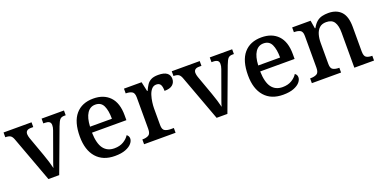

<svg xmlns="http://www.w3.org/2000/svg" viewBox="-18 -1139 3446 1741"><g transform="rotate(-20 1705.0 -268.5)"><path d="M79 -439Q68 -470 51.5 -480Q35 -490 3 -490V-536H273V-490H250Q199 -490 199 -448Q199 -438 201.5 -428Q204 -418 207 -408L275 -219Q288 -184 300 -144Q312 -104 318 -78Q323 -100 336.5 -136.5Q350 -173 361 -204L432 -401Q437 -414 439 -426Q441 -438 441 -448Q441 -471 426.5 -480.5Q412 -490 384 -490H370V-536H586V-490H571Q545 -490 531 -476Q517 -462 499 -414L345 0H241Z M881 10Q766 10 703 -62Q640 -134 640 -264Q640 -405 700.5 -476Q761 -547 871 -547Q972 -547 1030 -486.5Q1088 -426 1088 -307V-260H756Q759 -154 795.5 -105.5Q832 -57 900 -57Q952 -57 988.5 -79Q1025 -101 1043 -131Q1052 -126 1058 -116Q1064 -106 1064 -92Q1064 -69 1044.5 -45.5Q1025 -22 984.5 -6Q944 10 881 10ZM969 -317Q969 -396 947 -442.5Q925 -489 870 -489Q820 -489 791 -445Q762 -401 758 -317Z M1164 0V-46H1167Q1201 -46 1224 -58.5Q1247 -71 1247 -118V-422Q1247 -466 1224 -478Q1201 -490 1168 -490H1165V-536H1335L1355 -444H1360Q1373 -474 1388.5 -497.5Q1404 -521 1429.5 -534Q1455 -547 1498 -547Q1554 -547 1581 -527Q1608 -507 1608 -471Q1608 -435 1582.5 -413Q1557 -391 1504 -391Q1504 -432 1492.5 -451.5Q1481 -471 1452 -471Q1425 -471 1407 -450.5Q1389 -430 1379 -398.5Q1369 -367 1364.5 -333.5Q1360 -300 1360 -275V-113Q1360 -69 1383 -57.5Q1406 -46 1438 -46H1468V0Z M1702 -439Q1691 -470 1674.5 -480Q1658 -490 1626 -490V-536H1896V-490H1873Q1822 -490 1822 -448Q1822 -438 1824.5 -428Q1827 -418 1830 -408L1898 -219Q1911 -184 1923 -144Q1935 -104 1941 -78Q1946 -100 1959.5 -136.5Q1973 -173 1984 -204L2055 -401Q2060 -414 2062 -426Q2064 -438 2064 -448Q2064 -471 2049.5 -480.5Q2035 -490 2007 -490H1993V-536H2209V-490H2194Q2168 -490 2154 -476Q2140 -462 2122 -414L1968 0H1864Z M2504 10Q2389 10 2326 -62Q2263 -134 2263 -264Q2263 -405 2323.5 -476Q2384 -547 2494 -547Q2595 -547 2653 -486.5Q2711 -426 2711 -307V-260H2379Q2382 -154 2418.5 -105.5Q2455 -57 2523 -57Q2575 -57 2611.5 -79Q2648 -101 2666 -131Q2675 -126 2681 -116Q2687 -106 2687 -92Q2687 -69 2667.5 -45.5Q2648 -22 2607.5 -6Q2567 10 2504 10ZM2592 -317Q2592 -396 2570 -442.5Q2548 -489 2493 -489Q2443 -489 2414 -445Q2385 -401 2381 -317Z M2783 0V-46H2789Q2823 -46 2846.5 -58Q2870 -70 2870 -117V-423Q2870 -467 2848 -478.5Q2826 -490 2793 -490H2788V-536H2966L2979 -458H2984Q3005 -496 3028.5 -515Q3052 -534 3080 -540.5Q3108 -547 3139 -547Q3218 -547 3262 -500.5Q3306 -454 3306 -352V-117Q3306 -71 3325.5 -58.5Q3345 -46 3379 -46H3383V0H3193V-340Q3193 -405 3170.5 -440.5Q3148 -476 3093 -476Q3052 -476 3028 -454Q3004 -432 2993.5 -395.5Q2983 -359 2983 -316V-112Q2983 -69 3005.5 -57.5Q3028 -46 3061 -46H3065V0Z"/></g></svg>

Font: Noto Serif Khojki Medium
Style: Regular
Weight: 500
Version: Version 2.003